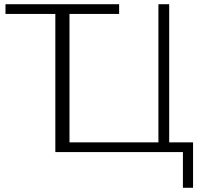

<svg xmlns="http://www.w3.org/2000/svg" viewBox="-20 -720 1001 909"><path d="M242 0H846V169H894V-46H781V-700H730V-46H309V-654H544V-700H6V-654H242Z"/></svg>

Font: Chess Sans Light
Style: Regular
Weight: 300
Designer: Wolf Bōese
Foundry: Wolf Bōese
Version: Version 7.223;Glyphs 3.3 (3306)